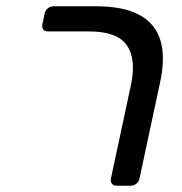

<svg xmlns="http://www.w3.org/2000/svg" viewBox="-20 -591 579 611"><path d="M115 -514 122 -548Q124 -558 132 -564.5Q140 -571 150 -571H286Q543 -571 489 -327L424 -23Q422 -13 414 -6.5Q406 0 396 0H351Q341 0 336 -6.5Q331 -13 333 -23L397 -322Q414 -403 383.5 -447Q353 -491 263 -491H133Q122 -491 117.5 -497.5Q113 -504 115 -514Z"/></svg>

Font: SVN-Rubik
Style: Italic
Weight: 400
Italic angle: -12°
Designer: Hubert and Fischer
Foundry: Hubert & Fischer
Version: Version 2.101; ttfautohint (v1.8.3)